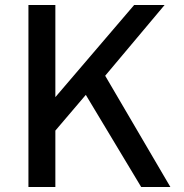

<svg xmlns="http://www.w3.org/2000/svg" viewBox="-20 -743 730 763"><path d="M657 0 398 -442 634 -723H513L200 -357V-723H93V0H200V-224L321 -366L541 0Z"/></svg>

Font: United Sans Medium
Style: Regular
Weight: 500
Designer: Pablo Impallari, Rodrigo Fuenzalida (Modified by Dan O. Williams)
Version: Version 1.000;PS 001.000;hotconv 1.0.88;makeotf.lib2.5.64775